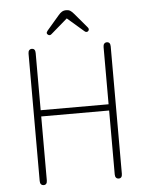

<svg xmlns="http://www.w3.org/2000/svg" viewBox="-54 -807 659 859"><g transform="rotate(-5 275.5 -377.5)"><path d="M123 -327V-584Q123 -594 119 -599Q115 -604 107 -604Q100 -604 95.5 -599Q91 -594 91 -584V-12Q91 -2 95.5 3Q100 8 107 8Q115 8 119 3Q123 -2 123 -12V-299H428V-12Q428 -2 432.5 3Q437 8 444 8Q452 8 456 3Q460 -2 460 -12V-584Q460 -594 456 -599Q452 -604 444 -604Q437 -604 432.5 -599Q428 -594 428 -584V-327ZM275 -726 349 -662Q353 -658 358 -658Q363 -658 366 -661.5Q369 -665 369 -669Q369 -674 365 -678L311 -742Q301 -754 293.5 -758.5Q286 -763 275 -763Q265 -763 257 -758.5Q249 -754 239 -742L185 -679Q180 -672 180 -669Q180 -665 184 -661.5Q188 -658 192 -658Q197 -658 201 -662Z"/></g></svg>

Font: Beiruti ExtraLight
Style: Regular
Weight: 250
Designer: Arlette Boutros
Foundry: Boutros
Version: Version 1.41